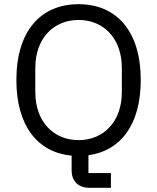

<svg xmlns="http://www.w3.org/2000/svg" viewBox="-20 -730 748 914"><path d="M508 94H401V9C554 -12 650 -136 650 -349C650 -583 534 -710 354 -710C174 -710 58 -583 58 -349C58 -130 160 -4 321 11V82C321 129 350 164 405 164H508ZM354 -63C233 -63 148 -153 148 -291V-407C148 -545 233 -635 354 -635C475 -635 560 -545 560 -407V-291C560 -153 475 -63 354 -63Z"/></svg>

Font: IBM Plex Devanagari
Style: Regular
Weight: 400
Designer: Mike Abbink, Paul van der Laan, Pieter van Rosmalen, Erin McLaughlin
Foundry: Bold Monday
Version: Version 1.0